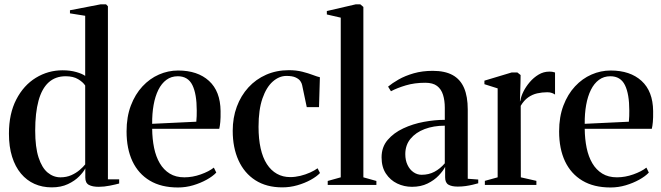

<svg xmlns="http://www.w3.org/2000/svg" viewBox="-20 -838 2996 870"><path d="M214.5 11Q171.5 11 136.2 -4.8Q101 -20.5 75 -51.5Q49 -82.5 34.8 -127.8Q20.5 -173 20.5 -232.5Q20.5 -323 53.8 -387.2Q87 -451.5 142.5 -485.5Q198 -519.5 263.5 -519.5Q298 -519.5 325.8 -511.5Q353.5 -503.5 366 -494V-766.5L297 -777.5V-791.5L436.5 -818.5H460.5L469 -809.5V-25.5H520V-6.5Q504 -2 477.8 3.2Q451.5 8.5 427 8.5Q399 8.5 382.8 -0.2Q366.5 -9 366.5 -33.5V-75Q359 -59.5 339 -39Q319 -18.5 287.8 -3.8Q256.5 11 214.5 11ZM254 -34.5Q281 -34.5 303 -44.2Q325 -54 341 -67.8Q357 -81.5 366 -93V-450.5Q356 -466 334 -479.2Q312 -492.5 277.5 -492.5Q231 -492.5 200.2 -464.5Q169.5 -436.5 154.5 -381.5Q139.5 -326.5 139.5 -246Q139.5 -171 154.8 -124.2Q170 -77.5 196 -56Q222 -34.5 254 -34.5Z M786.5 11.5Q710.5 11.5 658.8 -19.5Q607 -50.5 580.2 -107.2Q553.5 -164 553.5 -242.5Q553.5 -308.5 573 -359.8Q592.5 -411 625.5 -446.5Q658.5 -482 700.2 -500.2Q742 -518.5 787 -518.5Q875.5 -518.5 927 -471.5Q978.5 -424.5 979.5 -335Q980 -304 978.2 -285.2Q976.5 -266.5 973.5 -254.5H669.5Q670 -208 678.2 -168Q686.5 -128 704 -98.2Q721.5 -68.5 749 -51.5Q776.5 -34.5 815.5 -34.5Q852.5 -34.5 889.8 -47.8Q927 -61 949 -78.5L960 -56Q944 -39 916.5 -23.8Q889 -8.5 855.5 1.5Q822 11.5 786.5 11.5ZM669.5 -277 869.5 -286.5Q871 -300 871.2 -312Q871.5 -324 871.5 -337Q871.5 -412 851.8 -452.2Q832 -492.5 785.5 -492.5Q756 -492.5 734 -476.2Q712 -460 697.5 -430.8Q683 -401.5 676 -362.2Q669 -323 669.5 -277Z M1259.5 11Q1187.5 11 1137.2 -21.2Q1087 -53.5 1060.8 -111.2Q1034.5 -169 1034.5 -245.5Q1034.5 -304.5 1053 -354.5Q1071.5 -404.5 1105.5 -441.8Q1139.5 -479 1186.2 -499.5Q1233 -520 1289 -520Q1322.5 -520 1350 -513Q1377.5 -506 1397.8 -498.2Q1418 -490.5 1429.5 -488L1425.5 -352.5H1370L1349 -452.5Q1347.5 -461 1340.8 -470.8Q1334 -480.5 1319.2 -487.2Q1304.5 -494 1278 -494Q1245 -494 1216 -468.5Q1187 -443 1169.2 -391.8Q1151.5 -340.5 1151.5 -263.5Q1151.5 -208.5 1161 -166Q1170.5 -123.5 1189.2 -94.5Q1208 -65.5 1234.8 -50.5Q1261.5 -35.5 1295 -35.5Q1317.5 -35.5 1341 -41.2Q1364.5 -47 1385 -56.2Q1405.5 -65.5 1419 -75.5L1430 -54Q1415 -38 1387.8 -23Q1360.5 -8 1327.2 1.5Q1294 11 1259.5 11Z M1524 -34.5V-758L1461 -772.5V-788L1592.5 -818.5H1612.5L1626.5 -806.5V-34.5L1685.5 -18V0H1465V-18Z M1847 8.5Q1811 8.5 1779.8 -6.5Q1748.5 -21.5 1728.8 -51.2Q1709 -81 1709 -125Q1709 -171.5 1736.5 -203.8Q1764 -236 1807.2 -256.2Q1850.5 -276.5 1900.5 -285.8Q1950.5 -295 1995.5 -295V-349.5Q1995.5 -382.5 1987.5 -408.2Q1979.5 -434 1960.5 -448.5Q1941.5 -463 1907 -463Q1858.5 -463 1819 -451.2Q1779.5 -439.5 1751.5 -424.5L1738.5 -445.5Q1757 -461 1786.2 -477.8Q1815.5 -494.5 1854.5 -505.8Q1893.5 -517 1941 -517Q1996 -517 2031 -497.8Q2066 -478.5 2082.8 -439.5Q2099.5 -400.5 2099.5 -342V-28L2147 -24.5V-7.5Q2136.5 -4.5 2122 -1Q2107.5 2.5 2090.2 5Q2073 7.5 2054 7.5Q2027 7.5 2012 -1.2Q1997 -10 1997 -34.5V-82Q1988.5 -64.5 1968.2 -43Q1948 -21.5 1917.5 -6.5Q1887 8.5 1847 8.5ZM1890.5 -46Q1923 -46 1948.8 -59.8Q1974.5 -73.5 1995.5 -98V-268.5Q1944.5 -268.5 1904.2 -253.2Q1864 -238 1840.2 -209.2Q1816.5 -180.5 1816.5 -139.5Q1816.5 -112 1826.5 -90.8Q1836.5 -69.5 1853.5 -57.8Q1870.5 -46 1890.5 -46Z M2177 0V-18.5L2235 -34.5V-437.5L2175 -456.5V-472.5L2298 -509.5H2324.5L2339 -498L2338.5 -463L2336 -377.5L2338.5 -384Q2341 -401.5 2352 -423.5Q2363 -445.5 2380.5 -466Q2398 -486.5 2420.5 -500Q2443 -513.5 2469 -513.5Q2478.5 -513.5 2484.8 -512.2Q2491 -511 2495 -509.5V-409.5Q2490.5 -413 2481.5 -416.5Q2472.5 -420 2460 -420Q2436.5 -420 2414.2 -415Q2392 -410 2373 -396.5Q2354 -383 2339.5 -358.5L2340 -34.5L2410.5 -18.5V0Z M2746.5 11.5Q2670.5 11.5 2618.8 -19.5Q2567 -50.5 2540.2 -107.2Q2513.5 -164 2513.5 -242.5Q2513.5 -308.5 2533 -359.8Q2552.5 -411 2585.5 -446.5Q2618.5 -482 2660.2 -500.2Q2702 -518.5 2747 -518.5Q2835.5 -518.5 2887 -471.5Q2938.5 -424.5 2939.5 -335Q2940 -304 2938.2 -285.2Q2936.5 -266.5 2933.5 -254.5H2629.5Q2630 -208 2638.2 -168Q2646.5 -128 2664 -98.2Q2681.5 -68.5 2709 -51.5Q2736.5 -34.5 2775.5 -34.5Q2812.5 -34.5 2849.8 -47.8Q2887 -61 2909 -78.5L2920 -56Q2904 -39 2876.5 -23.8Q2849 -8.5 2815.5 1.5Q2782 11.5 2746.5 11.5ZM2629.5 -277 2829.5 -286.5Q2831 -300 2831.2 -312Q2831.5 -324 2831.5 -337Q2831.5 -412 2811.8 -452.2Q2792 -492.5 2745.5 -492.5Q2716 -492.5 2694 -476.2Q2672 -460 2657.5 -430.8Q2643 -401.5 2636 -362.2Q2629 -323 2629.5 -277Z"/></svg>

Font: Merriweather 144pt Medium
Style: Regular
Weight: 500
Version: Version 2.100